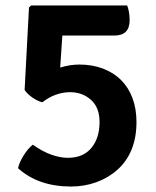

<svg xmlns="http://www.w3.org/2000/svg" viewBox="-20 -668 570 702"><path d="M208 -538 200 -421Q236 -432 270 -432Q318 -432 357 -417Q396 -402 423 -375Q450 -348 464.5 -309Q479 -270 479 -222Q479 -165 461 -121Q443 -77 409 -47Q375 -17 331.5 -1.5Q288 14 240 14Q120 14 46 -53Q50 -73 66 -99Q82 -125 100 -139Q135 -114 167.5 -102.5Q200 -91 228 -91Q284 -91 314 -127Q344 -163 344 -222Q344 -275 312.5 -303Q281 -331 236 -331Q211 -331 185 -322Q159 -313 135 -294Q118 -298 99 -311Q80 -324 70 -339L86 -641L94 -648H445Q454 -624 454 -594Q454 -538 398 -538Z"/></svg>

Font: Signika
Style: Semibold
Weight: 600
Designer: Anna Giedrys
Foundry: Anna Giedrys
Version: Version 1.001